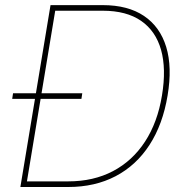

<svg xmlns="http://www.w3.org/2000/svg" viewBox="-20 -748 735 768"><path d="M252.9 0H73.2L77.1 -22.5H252.9Q354 -22.5 431.9 -63.5Q509.8 -104.5 560.1 -181.6Q610.4 -258.8 627.9 -366.2Q645.5 -472.7 624.3 -548.3Q603 -624 544.4 -664.6Q485.8 -705.1 391.1 -705.1H189.9L193.8 -727.5H391.1Q491.7 -727.5 555.9 -684.3Q620.1 -641.1 644.8 -560.3Q669.4 -479.5 650.4 -366.2Q631.3 -250.5 578.1 -168.5Q524.9 -86.4 442.4 -43.2Q359.9 0 252.9 0ZM204.6 -727.5 84 0H61.5L182.1 -727.5ZM28.8 -352.5 32.2 -375H309.1L305.7 -352.5Z"/></svg>

Font: Inter 20pt Thin
Style: Italic
Weight: 250
Italic angle: -9.3988°
Version: Version 4.001;git-66647c0bb